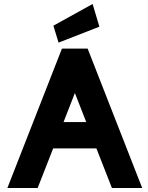

<svg xmlns="http://www.w3.org/2000/svg" viewBox="-20 -944 743 964"><path d="M479 -810 274 -730 248 -815 445 -924ZM17 0 291 -700H420L694 0H542L464 -199H247L169 0ZM413 -331 356 -477 299 -331Z"/></svg>

Font: LilGrotesk Bold
Style: Regular
Weight: 700
Designer: BSozoo
Foundry: BSozoo
Version: Version 1.001;PS 001.001;hotconv 1.0.70;makeotf.lib2.5.58329